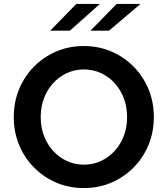

<svg xmlns="http://www.w3.org/2000/svg" viewBox="-20 -945 852 976"><path d="M406 11Q331 11 266.5 -16.5Q202 -44 153 -93.5Q104 -143 77 -208.5Q50 -274 50 -350Q50 -426 77 -491.5Q104 -557 153 -606.5Q202 -656 266.5 -683.5Q331 -711 406 -711Q481 -711 545.5 -683.5Q610 -656 659 -606.5Q708 -557 735 -491.5Q762 -426 762 -350Q762 -274 735 -208.5Q708 -143 659 -93.5Q610 -44 545.5 -16.5Q481 11 406 11ZM406 -108Q453 -108 493 -126.5Q533 -145 563 -178Q593 -211 609.5 -254.5Q626 -298 626 -350Q626 -402 609.5 -445.5Q593 -489 563 -522Q533 -555 493 -573.5Q453 -592 406 -592Q360 -592 320 -573.5Q280 -555 250 -522Q220 -489 203.5 -445.5Q187 -402 187 -350Q187 -298 203.5 -254.5Q220 -211 250 -178Q280 -145 320 -126.5Q360 -108 406 -108ZM235 -789 368 -925H488L335 -789ZM440 -789 573 -925H694L534 -789Z"/></svg>

Font: Red Hat Text SemiBold
Style: Regular
Weight: 600
Designer: Pentagram, MCKL
Foundry: MCKL
Version: Version 1.030